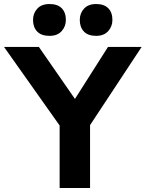

<svg xmlns="http://www.w3.org/2000/svg" viewBox="-22 -933 723 953"><path d="M274 0V-310L-2 -700H171L350 -442L514 -700H681L425 -312V0ZM374 -834Q374 -867 395 -890Q416 -913 455 -913Q495 -913 515.5 -892Q536 -871 536 -834Q536 -802 515 -778.5Q494 -755 455 -755Q415 -755 394.5 -776.5Q374 -798 374 -834ZM142 -834Q142 -867 163 -890Q184 -913 224 -913Q264 -913 284.5 -892Q305 -871 305 -834Q305 -802 284 -778.5Q263 -755 224 -755Q183 -755 162.5 -776.5Q142 -798 142 -834Z"/></svg>

Font: Mach SemiBold
Style: Regular
Weight: 600
Version: Version 1.002